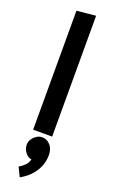

<svg xmlns="http://www.w3.org/2000/svg" viewBox="-185 -744 618 1054"><g transform="rotate(20 123.5 -217.5)"><path d="M179 0V-706L68 -695V0ZM130 22Q112 22 96.5 32.5Q81 43 72 57.5Q63 72 63 90Q63 115 80 135.5Q97 156 115 156Q110 178 93.5 194Q77 210 62 217L88 271Q118 255 143 230Q168 205 182.5 172Q197 139 197 103Q197 66 177.5 44Q158 22 130 22Z"/></g></svg>

Font: Catamaran SemiBold
Style: Regular
Weight: 600
Designer: Pria Ravichandran
Version: Version 2.000